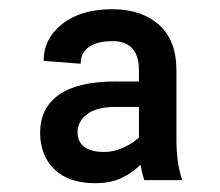

<svg xmlns="http://www.w3.org/2000/svg" viewBox="-20 -741 484 423"><path d="M297.9 -344.2Q292.5 -360.4 289.6 -378.4Q273.9 -361.8 249.3 -349.6Q224.6 -337.4 189.9 -337.4Q131.3 -337.4 99.9 -367.9Q68.4 -398.4 68.4 -448.7Q68.4 -502.4 109.6 -532Q150.9 -561.5 234.4 -561.5H286.1V-586.4Q286.1 -650.4 227.5 -650.4Q194.8 -650.4 176.3 -637.7Q157.7 -625 157.7 -600.6L76.2 -606.9Q76.2 -656.2 117.4 -688.5Q158.7 -720.7 227.5 -720.7Q291 -720.7 329.8 -686.8Q368.7 -652.8 368.7 -585.9V-432.6Q368.7 -408.7 371.6 -387.2Q374.5 -365.7 381.3 -344.2ZM210 -406.2Q230.5 -406.2 251.7 -415.8Q272.9 -425.3 286.1 -438V-505.4H234.9Q191.9 -505.4 171.4 -489Q150.9 -472.7 150.9 -450.7Q150.9 -406.2 210 -406.2Z"/></svg>

Font: Vazirmatn FD SemiBold
Style: Regular
Weight: 600
Designer: Saber Rastikerdar
Foundry: Saber Rastikerdar
Version: Version 33.001